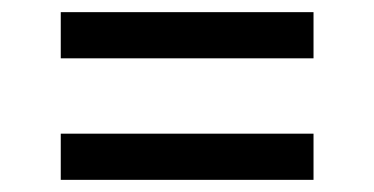

<svg xmlns="http://www.w3.org/2000/svg" viewBox="-20 -498 616 316"><path d="M80 -402H496V-478H80ZM496 -202V-278H80V-202Z"/></svg>

Font: Iosevka Sparkle
Style: Regular
Weight: 400
Designer: Belleve Invis
Foundry: Belleve Invis
Version: Version 4.5.0; ttfautohint (v1.8.3)